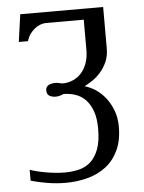

<svg xmlns="http://www.w3.org/2000/svg" viewBox="-52 -561 611 812"><g transform="rotate(-5 253.0 -155.5)"><path d="M215.8 -211.4Q240.7 -211.4 261.5 -220.5Q282.2 -229.5 297.6 -246.6Q313 -263.7 321.5 -288.1Q330.1 -312.5 330.1 -343.3V-472.2H169.4Q157.7 -472.2 145 -467.3Q132.3 -462.4 120.8 -453.1Q109.4 -443.8 100.6 -431.2Q91.8 -418.5 87.4 -402.3H48.3L64.5 -518.6H416.5V-342.8Q416.5 -310.5 405.5 -285.9Q394.5 -261.2 378.4 -242.9Q362.3 -224.6 343.5 -211.9Q324.7 -199.2 309.1 -191.4Q331.5 -185.5 354.5 -170.7Q377.4 -155.8 396 -132.6Q414.6 -109.4 426.5 -78.1Q438.5 -46.9 438.5 -8.8Q438.5 49.8 418.9 91.3Q399.4 132.8 366 158.7Q332.5 184.6 288.1 196.5Q243.7 208.5 194.3 208.5Q155.8 208.5 117.2 202.1Q78.6 195.8 46.9 186.5V140.1Q58.6 144.5 75.9 148.9Q93.3 153.3 113 156.7Q132.8 160.2 153.8 162.4Q174.8 164.6 194.3 164.6Q225.6 164.6 254.2 157.7Q282.7 150.9 304 131.8Q325.2 112.8 337.9 79.1Q350.6 45.4 350.6 -8.3Q350.6 -52.2 339.6 -82.5Q328.6 -112.8 310.3 -131.6Q292 -150.4 267.8 -158.4Q243.7 -166.5 217.3 -166.5Q208.5 -162.6 200.2 -160.4Q191.9 -158.2 184.1 -158.2Q168.5 -158.2 157.2 -164.8Q146 -171.4 146 -188.5Q146 -196.3 149.4 -201.7Q152.8 -207 158.4 -210.2Q164.1 -213.4 171.4 -214.8Q178.7 -216.3 186.5 -216.3Q194.3 -216.3 201.7 -214.6Q209 -212.9 215.8 -211.4Z"/></g></svg>

Font: Arian Grqi
Style: Regular
Weight: 400
Designer: Ruben Hakobyan (Tarumian)
Foundry: Ruben Hakobyan (Tarumian)
Version: Version 1.003